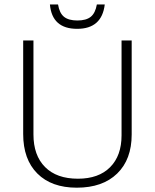

<svg xmlns="http://www.w3.org/2000/svg" viewBox="-20 -848 708 877"><path d="M581.5 -663.1V-233.9Q581.5 -119.6 515.1 -55.2Q448.7 9.3 330.6 9.3Q215.3 9.3 150.6 -55.4Q85.9 -120.1 85.9 -235.8V-663.1H132.8V-233.9Q132.8 -138.2 185.8 -85Q238.8 -31.7 335.9 -31.7Q430.7 -31.7 482.9 -84.2Q535.2 -136.7 535.2 -229.5V-663.1ZM332.5 -716.3Q217.8 -716.3 208 -827.6H245.1Q251.5 -788.1 272.5 -771.2Q293.5 -754.4 333.5 -754.4Q373.5 -754.4 394.5 -771.2Q415.5 -788.1 422.4 -827.6H458.5Q445.3 -716.3 332.5 -716.3Z"/></svg>

Font: Bpm'online Open Sans Light
Style: Regular
Weight: 300
Foundry: Ascender Corporation
Version: Version 1.10